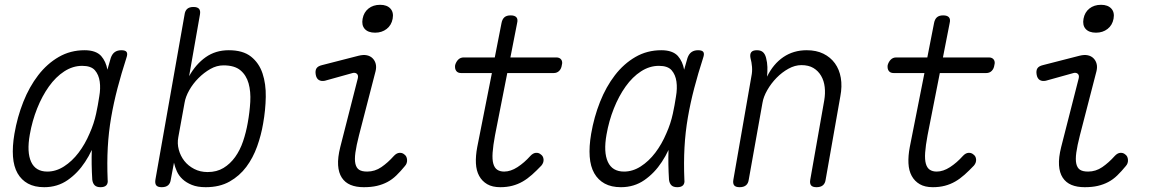

<svg xmlns="http://www.w3.org/2000/svg" viewBox="-20 -769 4840 799"><path d="M164 10Q124 10 96.5 -5Q69 -20 53 -48Q37 -76 34 -117.5Q31 -159 40 -212Q52 -282 77 -345Q102 -408 139 -456Q176 -504 224.5 -532Q273 -560 332 -560Q379 -560 401 -536Q421 -513 427 -479Q434 -503 441 -528Q447 -545 458 -552.5Q469 -560 485 -560Q502 -560 507 -552.5Q512 -545 506 -528Q485 -463 469 -402Q453 -341 442.5 -280Q432 -219 428.5 -155.5Q425 -92 428 -21Q430 -6 422.5 2Q415 10 398.5 10Q382 10 374 2Q366 -6 364 -21Q360 -86 362 -145Q350 -119 334 -95Q304 -49 261.5 -19.5Q219 10 164 10ZM177 -55Q213 -55 246.5 -76.5Q280 -98 307 -133.5Q334 -169 353 -214Q371 -254 380 -296Q383 -313 387 -331L393 -367Q399 -401 395 -429.5Q391 -458 375 -476.5Q359 -495 322 -495Q283 -495 247.5 -472Q212 -449 183.5 -409Q155 -369 134.5 -317.5Q114 -266 104 -209Q91 -136 109.5 -95.5Q128 -55 177 -55Z M653 10Q636 10 630 2Q624 -6 627 -23L748 -708Q750 -724 759 -732Q768 -740 785 -740Q802 -740 808.5 -732Q815 -724 812 -708L767 -452Q795 -502 836 -531Q877 -560 932 -560Q991 -560 1024.5 -533.5Q1058 -507 1072.5 -463.5Q1087 -420 1086 -365.5Q1085 -311 1075 -255Q1067 -207 1050 -159.5Q1033 -112 1005 -74.5Q977 -37 935.5 -13.5Q894 10 836 10Q802 10 778.5 0.5Q755 -9 739.5 -23.5Q724 -38 716 -56Q708 -74 704 -92L691 -23Q689 -6 679.5 2Q670 10 653 10ZM844 -53Q882 -53 910 -70Q938 -87 958.5 -115.5Q979 -144 991.5 -181Q1004 -218 1011 -258Q1019 -302 1021.5 -345Q1024 -388 1014.5 -422Q1005 -456 980.5 -476.5Q956 -497 910 -497Q882 -497 855.5 -482Q829 -467 806 -444Q783 -421 767.5 -393.5Q752 -366 748 -341L722 -198Q717 -172 724 -146Q731 -120 747 -99.5Q763 -79 788 -66Q813 -53 844 -53Z M1332 -433Q1317 -430 1307 -436Q1297 -442 1294 -458Q1291 -475 1297 -484.5Q1303 -494 1320 -498L1472 -537Q1492 -542 1506.5 -539Q1521 -536 1530.5 -526.5Q1540 -517 1543.5 -503.5Q1547 -490 1543 -473L1474 -206Q1463 -163 1459 -134Q1455 -105 1459 -87.5Q1463 -70 1474.5 -62.5Q1486 -55 1508 -55Q1540 -55 1567 -73.5Q1594 -92 1619 -120Q1630 -132 1642 -133Q1654 -134 1663 -126Q1673 -119 1674 -104Q1675 -89 1665 -78Q1647 -56 1629.5 -39Q1612 -22 1592 -11.5Q1572 -1 1548.5 4.5Q1525 10 1494 10Q1462 10 1439 0.5Q1416 -9 1402.5 -29.5Q1389 -50 1387 -81.5Q1385 -113 1396 -157L1469 -443Q1472 -456 1465 -462Q1458 -468 1447 -465ZM1541 -633Q1512 -633 1498 -648.5Q1484 -664 1489 -691Q1494 -718 1513.5 -733.5Q1533 -749 1562 -749Q1590 -749 1604.5 -733.5Q1619 -718 1614 -691Q1609 -664 1589 -648.5Q1569 -633 1541 -633Z M2295 -530Q2309 -530 2315.5 -521Q2322 -512 2318 -498Q2316 -483 2307 -474Q2298 -465 2284 -465H2091L2040 -206Q2032 -163 2030 -134Q2028 -105 2033 -87.5Q2038 -70 2049.5 -62.5Q2061 -55 2078 -55Q2105 -55 2133.5 -73.5Q2162 -92 2187 -120Q2198 -132 2210 -133Q2222 -134 2231 -126Q2241 -119 2242 -105.5Q2243 -92 2233 -80Q2213 -59 2194 -42Q2175 -25 2155 -13.5Q2135 -2 2112 4Q2089 10 2062 10Q2029 10 2007.5 -2.5Q1986 -15 1974 -37Q1962 -59 1960.5 -89.5Q1959 -120 1966 -157L2027 -465H1899Q1885 -465 1878.5 -474Q1872 -483 1874 -498Q1878 -512 1887 -521Q1896 -530 1910 -530H2039L2067 -673Q2070 -689 2079 -697Q2088 -705 2105 -705Q2122 -705 2129 -697Q2136 -689 2132 -673L2104 -530Z M2564 10Q2524 10 2496.5 -5Q2469 -20 2453 -48Q2437 -76 2434 -117.5Q2431 -159 2440 -212Q2452 -282 2477 -345Q2502 -408 2539 -456Q2576 -504 2624.5 -532Q2673 -560 2732 -560Q2779 -560 2801 -536Q2821 -513 2827 -479Q2834 -503 2841 -528Q2847 -545 2858 -552.5Q2869 -560 2885 -560Q2902 -560 2907 -552.5Q2912 -545 2906 -528Q2885 -463 2869 -402Q2853 -341 2842.5 -280Q2832 -219 2828.5 -155.5Q2825 -92 2828 -21Q2830 -6 2822.5 2Q2815 10 2798.5 10Q2782 10 2774 2Q2766 -6 2764 -21Q2760 -86 2762 -145Q2750 -119 2734 -95Q2704 -49 2661.5 -19.5Q2619 10 2564 10ZM2577 -55Q2613 -55 2646.5 -76.5Q2680 -98 2707 -133.5Q2734 -169 2753 -214Q2771 -254 2780 -296Q2783 -313 2787 -331L2793 -367Q2799 -401 2795 -429.5Q2791 -458 2775 -476.5Q2759 -495 2722 -495Q2683 -495 2647.5 -472Q2612 -449 2583.5 -409Q2555 -369 2534.5 -317.5Q2514 -266 2504 -209Q2491 -136 2509.5 -95.5Q2528 -55 2577 -55Z M3130 -560Q3146 -560 3155 -552Q3164 -544 3168 -528Q3173 -509 3173.5 -490Q3174 -471 3172 -450Q3198 -503 3240 -531.5Q3282 -560 3337 -560Q3377 -560 3406.5 -545.5Q3436 -531 3454.5 -505.5Q3473 -480 3479 -445Q3485 -410 3477 -368L3416 -22Q3414 -6 3404.5 2Q3395 10 3378 10Q3361 10 3355 2Q3349 -6 3352 -22L3410 -351Q3415 -380 3412 -406.5Q3409 -433 3397 -453.5Q3385 -474 3365 -486Q3345 -498 3315 -498Q3288 -498 3261 -483Q3234 -468 3211.5 -445Q3189 -422 3173 -394Q3157 -366 3153 -341L3096 -22Q3094 -6 3084.5 2Q3075 10 3058 10Q3041 10 3035 2Q3029 -6 3032 -22L3107 -452Q3111 -471 3109.5 -490.5Q3108 -510 3103 -528Q3100 -544 3106.5 -552Q3113 -560 3130 -560Z M4095 -530Q4109 -530 4115.5 -521Q4122 -512 4118 -498Q4116 -483 4107 -474Q4098 -465 4084 -465H3891L3840 -206Q3832 -163 3830 -134Q3828 -105 3833 -87.5Q3838 -70 3849.5 -62.5Q3861 -55 3878 -55Q3905 -55 3933.5 -73.5Q3962 -92 3987 -120Q3998 -132 4010 -133Q4022 -134 4031 -126Q4041 -119 4042 -105.5Q4043 -92 4033 -80Q4013 -59 3994 -42Q3975 -25 3955 -13.5Q3935 -2 3912 4Q3889 10 3862 10Q3829 10 3807.5 -2.5Q3786 -15 3774 -37Q3762 -59 3760.5 -89.5Q3759 -120 3766 -157L3827 -465H3699Q3685 -465 3678.5 -474Q3672 -483 3674 -498Q3678 -512 3687 -521Q3696 -530 3710 -530H3839L3867 -673Q3870 -689 3879 -697Q3888 -705 3905 -705Q3922 -705 3929 -697Q3936 -689 3932 -673L3904 -530Z M4332 -433Q4317 -430 4307 -436Q4297 -442 4294 -458Q4291 -475 4297 -484.5Q4303 -494 4320 -498L4472 -537Q4492 -542 4506.5 -539Q4521 -536 4530.5 -526.5Q4540 -517 4543.5 -503.5Q4547 -490 4543 -473L4474 -206Q4463 -163 4459 -134Q4455 -105 4459 -87.5Q4463 -70 4474.5 -62.5Q4486 -55 4508 -55Q4540 -55 4567 -73.5Q4594 -92 4619 -120Q4630 -132 4642 -133Q4654 -134 4663 -126Q4673 -119 4674 -104Q4675 -89 4665 -78Q4647 -56 4629.5 -39Q4612 -22 4592 -11.5Q4572 -1 4548.5 4.5Q4525 10 4494 10Q4462 10 4439 0.5Q4416 -9 4402.5 -29.5Q4389 -50 4387 -81.5Q4385 -113 4396 -157L4469 -443Q4472 -456 4465 -462Q4458 -468 4447 -465ZM4541 -633Q4512 -633 4498 -648.5Q4484 -664 4489 -691Q4494 -718 4513.5 -733.5Q4533 -749 4562 -749Q4590 -749 4604.5 -733.5Q4619 -718 4614 -691Q4609 -664 4589 -648.5Q4569 -633 4541 -633Z"/></svg>

Font: Maple Mono ExtraLight
Style: Italic
Weight: 275
Italic angle: -10°
Monospace: yes
Designer: subframe7536
Version: Version 7.000